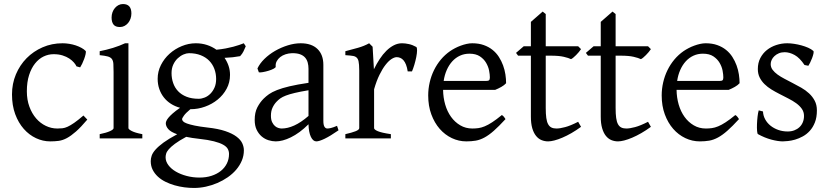

<svg xmlns="http://www.w3.org/2000/svg" viewBox="-20 -682 4089 946"><path d="M410.2 -92.8Q378.4 -55.2 354.2 -33.9Q330.1 -12.7 309.6 -1.7Q289.1 9.3 269.5 12Q250 14.6 227.1 14.6Q191.4 14.6 157.5 -1.2Q123.5 -17.1 97.2 -46.9Q70.8 -76.7 54.9 -119.6Q39.1 -162.6 39.1 -216.8Q39.1 -269.5 58.3 -315.4Q77.6 -361.3 111.1 -395.3Q144.5 -429.2 189.9 -449Q235.4 -468.8 288.1 -468.8Q304.2 -468.8 321 -466.1Q337.9 -463.4 353.3 -458.3Q368.7 -453.1 381.6 -446Q394.5 -439 402.8 -430.2Q403.8 -424.3 401.4 -413.6Q398.9 -402.8 394.5 -390.9Q390.1 -378.9 384.8 -367.9Q379.4 -356.9 375 -350.1L356.9 -355Q353 -363.8 344.2 -374Q335.4 -384.3 321.5 -393.6Q307.6 -402.8 288.3 -408.9Q269 -415 244.1 -415Q218.3 -415 194.6 -403.6Q170.9 -392.1 152.6 -369.1Q134.3 -346.2 123.3 -312Q112.3 -277.8 112.3 -231.9Q112.3 -190.4 124.8 -156.5Q137.2 -122.6 158 -98.6Q178.7 -74.7 205.8 -61.8Q232.9 -48.8 262.2 -48.8Q275.9 -48.8 287.6 -50Q299.3 -51.3 313.2 -57.6Q327.1 -64 345.5 -76.7Q363.8 -89.4 391.1 -112.8Z M471.2 0V-21Q504.4 -27.8 522 -35.9Q539.6 -43.9 539.6 -50.8V-327.1Q539.6 -352.1 538.6 -367.4Q537.6 -382.8 531.2 -391.4Q524.9 -399.9 511 -403.8Q497.1 -407.7 471.2 -410.2V-429.7Q486.3 -432.6 503.2 -436.8Q520 -440.9 536.6 -446Q553.2 -451.2 568.4 -457Q583.5 -462.9 596.2 -468.8H612.8V-50.8Q612.8 -44.9 629.2 -36.4Q645.5 -27.8 681.2 -21V0ZM627.4 -615.7Q627.4 -602.1 623 -589.8Q618.7 -577.6 611.1 -568.6Q603.5 -559.6 593.3 -554.2Q583 -548.8 570.8 -548.8Q548.8 -548.8 539.3 -561Q529.8 -573.2 529.8 -595.7Q529.8 -609.4 534.2 -621.6Q538.6 -633.8 546.4 -642.8Q554.2 -651.9 564.2 -657Q574.2 -662.1 585.9 -662.1Q627.4 -662.1 627.4 -615.7Z M1044.9 -293Q1044.9 -318.8 1036.4 -342Q1027.8 -365.2 1011 -382.6Q994.1 -399.9 969 -409.9Q943.8 -419.9 911.1 -419.9Q898.9 -419.9 884 -413.6Q869.1 -407.2 856 -395Q842.8 -382.8 834 -364.3Q825.2 -345.7 825.2 -321.8Q825.2 -295.9 833.3 -272.7Q841.3 -249.5 857.7 -232.4Q874 -215.3 899.2 -205.3Q924.3 -195.3 959 -195.3Q973.1 -195.3 988.5 -201.4Q1003.9 -207.5 1016.4 -220Q1028.8 -232.4 1036.9 -250.5Q1044.9 -268.6 1044.9 -293ZM960.9 2Q942.4 0 926.8 -2.4Q911.1 -4.9 897.5 -7.8Q862.3 11.2 842 26.4Q821.8 41.5 811.5 53.5Q801.3 65.4 798.6 75.2Q795.9 85 795.9 92.8Q795.9 113.3 809.6 131.6Q823.2 149.9 846.2 163.3Q869.1 176.8 899.4 184.8Q929.7 192.9 962.9 192.9Q995.6 192.9 1022.5 184.1Q1049.3 175.3 1068.4 159.9Q1087.4 144.5 1097.9 123.3Q1108.4 102.1 1108.4 76.7Q1108.4 63 1102.1 51.5Q1095.7 40 1079.1 30.8Q1062.5 21.5 1033.9 14.2Q1005.4 6.8 960.9 2ZM1113.3 -313Q1113.3 -275.4 1096.4 -244.4Q1079.6 -213.4 1052.2 -191.2Q1024.9 -168.9 990.2 -156.5Q955.6 -144 919.9 -144H918Q894.5 -124.5 885.7 -111.6Q877 -98.6 877 -95.7Q877 -89.8 882.1 -84.2Q887.2 -78.6 901.1 -73.5Q915 -68.4 939.5 -63.2Q963.9 -58.1 1002 -53.7Q1055.2 -47.9 1089.8 -36.1Q1124.5 -24.4 1145 -9Q1165.5 6.3 1173.6 23.9Q1181.6 41.5 1181.6 58.6Q1181.6 85.4 1171.4 109.6Q1161.1 133.8 1143.6 154.3Q1126 174.8 1102.1 191.4Q1078.1 208 1050.8 219.7Q1023.4 231.4 994.1 237.8Q964.8 244.1 936 244.1Q913.1 244.1 888.7 241Q864.3 237.8 840.3 231Q816.4 224.1 795.2 213.6Q773.9 203.1 757.8 188.2Q741.7 173.3 732.2 154.5Q722.7 135.7 722.7 111.8Q722.7 99.1 727.3 85.2Q731.9 71.3 746.1 55.2Q760.3 39.1 785.6 20.5Q811 2 853 -20.5Q821.3 -31.7 809.1 -45.9Q796.9 -60.1 796.9 -74.7Q796.9 -78.6 799.3 -85.2Q801.8 -91.8 809.3 -101.3Q816.9 -110.8 830.8 -123Q844.7 -135.3 867.2 -150.9Q842.3 -157.7 822 -170.7Q801.8 -183.6 787.4 -201.9Q772.9 -220.2 764.9 -243.4Q756.8 -266.6 756.8 -293.9Q756.8 -329.6 772.9 -361.6Q789.1 -393.6 815.4 -417.2Q841.8 -440.9 875.5 -454.8Q909.2 -468.8 944.8 -468.8Q974.1 -468.8 999.8 -460.4Q1025.4 -452.1 1046.4 -437Q1071.8 -439.5 1092.3 -443.4Q1112.8 -447.3 1129.2 -451.7Q1145.5 -456.1 1158.2 -460.4Q1170.9 -464.8 1181.2 -468.8L1190.9 -454.1Q1185.1 -440.4 1179.7 -429Q1174.3 -417.5 1163.1 -405.3Q1144.5 -401.9 1126.7 -399.9Q1108.9 -397.9 1086.4 -397Q1099.1 -378.4 1106.2 -357.4Q1113.3 -336.4 1113.3 -313Z M1367.7 -48.8Q1397 -48.8 1429.9 -63.7Q1462.9 -78.6 1500 -110.8V-237.3Q1459 -230.5 1432.4 -224.1Q1405.8 -217.8 1388.7 -211.2Q1371.6 -204.6 1361.3 -197.3Q1351.1 -189.9 1343.3 -181.6Q1330.6 -168.5 1322.8 -151.6Q1314.9 -134.8 1314.9 -111.8Q1314.9 -92.3 1320.8 -80.1Q1326.7 -67.9 1335 -60.8Q1343.3 -53.7 1352.3 -51.3Q1361.3 -48.8 1367.7 -48.8ZM1647.9 -40Q1606.4 -11.2 1579.3 1.7Q1552.2 14.6 1538.6 14.6Q1522.5 14.6 1511.7 -7.8Q1501 -30.3 1500 -69.8Q1478 -47.9 1456.1 -31.7Q1434.1 -15.6 1413.1 -5.4Q1392.1 4.9 1373.3 9.8Q1354.5 14.6 1338.9 14.6Q1321.3 14.6 1302.7 8.8Q1284.2 2.9 1269.3 -9.8Q1254.4 -22.5 1244.6 -42.5Q1234.9 -62.5 1234.9 -90.8Q1234.9 -127.9 1247.8 -152.8Q1260.7 -177.7 1278.8 -195.8Q1290.5 -207.5 1305.4 -218Q1320.3 -228.5 1345 -238.3Q1369.6 -248 1406.7 -256.8Q1443.8 -265.6 1500 -273.9V-342.8Q1500 -359.4 1496.1 -373.8Q1492.2 -388.2 1482.9 -398.7Q1473.6 -409.2 1457.8 -414.8Q1441.9 -420.4 1418 -419.9Q1402.3 -419.4 1387.2 -414.6Q1372.1 -409.7 1360.8 -400.9Q1349.6 -392.1 1343.3 -380.1Q1336.9 -368.2 1338.4 -353.5Q1338.9 -349.1 1328.4 -343.5Q1317.9 -337.9 1303.5 -333.5Q1289.1 -329.1 1275.1 -326.7Q1261.2 -324.2 1255.4 -325.7L1248.5 -344.7Q1259.8 -369.1 1282.7 -391.6Q1305.7 -414.1 1335.2 -431.2Q1364.7 -448.2 1397.7 -458.5Q1430.7 -468.8 1461.4 -468.8Q1515.1 -468.8 1544.2 -440.7Q1573.2 -412.6 1573.2 -362.3V-86.9Q1573.2 -66.4 1578.6 -57.6Q1584 -48.8 1592.8 -48.8Q1599.6 -48.8 1610.4 -51.3Q1621.1 -53.7 1640.6 -62Z M2030.8 -450.7Q2035.2 -447.8 2034.9 -433.6Q2034.7 -419.4 2031 -400.9Q2027.3 -382.3 2021.5 -362.8Q2015.6 -343.3 2009.8 -330.1H1988.8Q1985.8 -349.6 1980.5 -363.3Q1975.1 -377 1968 -385Q1960.9 -393.1 1952.4 -396.7Q1943.8 -400.4 1934.6 -400.4Q1923.8 -400.4 1909.4 -391.4Q1895 -382.3 1879.9 -363Q1864.7 -343.8 1849.9 -313.7Q1835 -283.7 1823.2 -242.2V-50.8Q1823.2 -43.5 1841.6 -35.6Q1859.9 -27.8 1905.8 -21V0H1681.6V-21Q1713.9 -28.3 1731.9 -35.4Q1750 -42.5 1750 -50.8V-335Q1750 -351.1 1749 -362.1Q1748 -373 1746.6 -379.9Q1745.1 -386.7 1742.9 -390.6Q1740.7 -394.5 1738.8 -397Q1735.4 -400.4 1731.2 -402.6Q1727.1 -404.8 1720.5 -406.2Q1713.9 -407.7 1704.6 -408.4Q1695.3 -409.2 1681.6 -410.2V-429.7Q1713.4 -438 1743.9 -446.5Q1774.4 -455.1 1798.8 -468.8L1815.9 -451.7L1822.3 -340.8Q1835.4 -367.7 1850.8 -391.1Q1866.2 -414.6 1883.8 -431.9Q1901.4 -449.2 1920.7 -459Q1939.9 -468.8 1960.9 -468.8Q1976.6 -468.8 1994.6 -464.8Q2012.7 -460.9 2030.8 -450.7Z M2293 -417.5Q2267.6 -417.5 2246.3 -407.7Q2225.1 -397.9 2208.7 -380.1Q2192.4 -362.3 2181.4 -337.6Q2170.4 -313 2166 -283.2H2375Q2386.2 -283.2 2389.9 -286.9Q2393.6 -290.5 2393.6 -300.8Q2393.6 -314 2389.9 -333.7Q2386.2 -353.5 2375.2 -372.3Q2364.3 -391.1 2344.5 -404.3Q2324.7 -417.5 2293 -417.5ZM2473.6 -272Q2464.8 -262.2 2450.2 -253.9Q2435.5 -245.6 2419.9 -239.3H2163.1Q2163.6 -201.2 2173.6 -166.7Q2183.6 -132.3 2202.4 -106.2Q2221.2 -80.1 2247.8 -64.5Q2274.4 -48.8 2307.6 -48.8Q2322.8 -48.8 2337.2 -50.8Q2351.6 -52.7 2368.2 -59.6Q2384.8 -66.4 2405 -79.6Q2425.3 -92.8 2452.6 -115.2Q2459 -111.8 2463.6 -105.5Q2468.3 -99.1 2470.7 -95.2Q2438 -59.6 2413.3 -37.8Q2388.7 -16.1 2366.9 -4.4Q2345.2 7.3 2324 11Q2302.7 14.6 2277.8 14.6Q2240.2 14.6 2206.3 -1.5Q2172.4 -17.6 2146.5 -47.1Q2120.6 -76.7 2105.2 -118.4Q2089.8 -160.2 2089.8 -211.9Q2089.8 -244.6 2097.2 -276.4Q2104.5 -308.1 2118.4 -336.4Q2132.3 -364.7 2152.3 -388.7Q2172.4 -412.6 2197.8 -430.2Q2208.5 -437.5 2221.9 -444.6Q2235.4 -451.7 2250 -457Q2264.6 -462.4 2279.1 -465.6Q2293.5 -468.8 2306.6 -468.8Q2338.4 -468.8 2363.3 -460Q2388.2 -451.2 2406.7 -436.3Q2425.3 -421.4 2438 -401.6Q2450.7 -381.8 2458.7 -359.9Q2466.8 -337.9 2470.2 -315.2Q2473.6 -292.5 2473.6 -272Z M2842.8 -57.1Q2818.8 -39.6 2795.4 -26.1Q2772 -12.7 2750.7 -3.7Q2729.5 5.4 2711.4 10Q2693.4 14.6 2680.7 14.6Q2663.6 14.6 2648.2 8.3Q2632.8 2 2621.1 -12.5Q2609.4 -26.9 2602.5 -50.3Q2595.7 -73.7 2595.7 -107.9V-407.7H2532.7L2522.5 -421.4L2560.5 -454.1H2595.7V-574.2L2653.8 -625L2668.9 -612.8V-454.1H2828.6L2842.8 -439.9Q2838.4 -433.1 2831.8 -425.3Q2825.2 -417.5 2818.4 -410.6Q2811.5 -403.8 2804.9 -398.2Q2798.3 -392.6 2793.5 -390.6Q2781.7 -396.5 2757.8 -402.1Q2733.9 -407.7 2694.3 -407.7H2668.9V-149.9Q2668.9 -120.6 2671.6 -101.1Q2674.3 -81.5 2680.7 -70.1Q2687 -58.6 2697 -53.7Q2707 -48.8 2721.7 -48.8Q2738.8 -48.8 2764.6 -55.7Q2790.5 -62.5 2828.6 -82Z M3187 -57.1Q3163.1 -39.6 3139.6 -26.1Q3116.2 -12.7 3095 -3.7Q3073.7 5.4 3055.7 10Q3037.6 14.6 3024.9 14.6Q3007.8 14.6 2992.4 8.3Q2977.1 2 2965.3 -12.5Q2953.6 -26.9 2946.8 -50.3Q2939.9 -73.7 2939.9 -107.9V-407.7H2877L2866.7 -421.4L2904.8 -454.1H2939.9V-574.2L2998 -625L3013.2 -612.8V-454.1H3172.9L3187 -439.9Q3182.6 -433.1 3176 -425.3Q3169.4 -417.5 3162.6 -410.6Q3155.8 -403.8 3149.2 -398.2Q3142.6 -392.6 3137.7 -390.6Q3126 -396.5 3102.1 -402.1Q3078.1 -407.7 3038.6 -407.7H3013.2V-149.9Q3013.2 -120.6 3015.9 -101.1Q3018.6 -81.5 3024.9 -70.1Q3031.2 -58.6 3041.3 -53.7Q3051.3 -48.8 3065.9 -48.8Q3083 -48.8 3108.9 -55.7Q3134.8 -62.5 3172.9 -82Z M3443.4 -417.5Q3418 -417.5 3396.7 -407.7Q3375.5 -397.9 3359.1 -380.1Q3342.8 -362.3 3331.8 -337.6Q3320.8 -313 3316.4 -283.2H3525.4Q3536.6 -283.2 3540.3 -286.9Q3543.9 -290.5 3543.9 -300.8Q3543.9 -314 3540.3 -333.7Q3536.6 -353.5 3525.6 -372.3Q3514.6 -391.1 3494.9 -404.3Q3475.1 -417.5 3443.4 -417.5ZM3624 -272Q3615.2 -262.2 3600.6 -253.9Q3585.9 -245.6 3570.3 -239.3H3313.5Q3314 -201.2 3324 -166.7Q3334 -132.3 3352.8 -106.2Q3371.6 -80.1 3398.2 -64.5Q3424.8 -48.8 3458 -48.8Q3473.1 -48.8 3487.5 -50.8Q3502 -52.7 3518.6 -59.6Q3535.2 -66.4 3555.4 -79.6Q3575.7 -92.8 3603 -115.2Q3609.4 -111.8 3614 -105.5Q3618.7 -99.1 3621.1 -95.2Q3588.4 -59.6 3563.7 -37.8Q3539.1 -16.1 3517.3 -4.4Q3495.6 7.3 3474.4 11Q3453.1 14.6 3428.2 14.6Q3390.6 14.6 3356.7 -1.5Q3322.8 -17.6 3296.9 -47.1Q3271 -76.7 3255.6 -118.4Q3240.2 -160.2 3240.2 -211.9Q3240.2 -244.6 3247.6 -276.4Q3254.9 -308.1 3268.8 -336.4Q3282.7 -364.7 3302.7 -388.7Q3322.8 -412.6 3348.1 -430.2Q3358.9 -437.5 3372.3 -444.6Q3385.7 -451.7 3400.4 -457Q3415 -462.4 3429.4 -465.6Q3443.8 -468.8 3457 -468.8Q3488.8 -468.8 3513.7 -460Q3538.6 -451.2 3557.1 -436.3Q3575.7 -421.4 3588.4 -401.6Q3601.1 -381.8 3609.1 -359.9Q3617.2 -337.9 3620.6 -315.2Q3624 -292.5 3624 -272Z M4004.9 -138.2Q4004.9 -103.5 3995.1 -78.9Q3985.4 -54.2 3969.7 -37.1Q3954.1 -20 3935.1 -9.8Q3916 0.5 3897.5 5.9Q3878.9 11.2 3862.5 12.9Q3846.2 14.6 3836.9 14.6Q3813.5 14.6 3780.5 5.9Q3747.6 -2.9 3714.8 -21Q3711.4 -22.5 3710.2 -36.9Q3709 -51.3 3709.7 -70.1Q3710.4 -88.9 3712.6 -107.9Q3714.8 -127 3718.3 -138.2L3739.3 -132.8Q3740.2 -112.3 3750 -94.2Q3759.8 -76.2 3776.1 -63Q3792.5 -49.8 3814.2 -42Q3835.9 -34.2 3861.3 -34.2Q3878.9 -34.2 3893.6 -39.8Q3908.2 -45.4 3918.9 -55.4Q3929.7 -65.4 3935.5 -79.6Q3941.4 -93.8 3941.4 -110.8Q3941.4 -130.4 3930.9 -145.5Q3920.4 -160.6 3903.3 -173.1Q3886.2 -185.5 3864.5 -196.5Q3842.8 -207.5 3820.3 -219.2Q3799.8 -229.5 3780.8 -241.2Q3761.7 -252.9 3746.8 -267.6Q3731.9 -282.2 3722.9 -300.3Q3713.9 -318.4 3713.9 -341.8Q3713.9 -372.1 3726.1 -395.8Q3738.3 -419.4 3758.5 -435.5Q3778.8 -451.7 3804.9 -460.2Q3831.1 -468.8 3858.9 -468.8Q3874 -468.8 3892.3 -466.1Q3910.6 -463.4 3928.5 -458.5Q3946.3 -453.6 3961.9 -446.8Q3977.5 -439.9 3987.3 -431.2Q3990.2 -428.2 3988 -418Q3985.8 -407.7 3981.2 -395.5Q3976.6 -383.3 3971.2 -372.6Q3965.8 -361.8 3962.9 -357.9L3943.8 -361.8Q3920.4 -397 3895.3 -410.9Q3870.1 -424.8 3846.2 -424.8Q3830.1 -424.8 3817.4 -419.4Q3804.7 -414.1 3795.7 -405.5Q3786.6 -397 3782 -386.7Q3777.3 -376.5 3777.3 -366.2Q3777.3 -350.6 3786.6 -338.1Q3795.9 -325.7 3811 -314.7Q3826.2 -303.7 3845.5 -293.7Q3864.7 -283.7 3885.3 -272.9Q3906.2 -262.2 3927.7 -250Q3949.2 -237.8 3966.3 -221.9Q3983.4 -206.1 3994.1 -185.8Q4004.9 -165.5 4004.9 -138.2Z"/></svg>

Font: Gentium Kaktovik
Style: Regular
Weight: 400
Designer: J. Victor Gaultney and Annie Olsen
Foundry: SIL International
Version: Version 1.102; 2013; Maintenance release